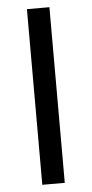

<svg xmlns="http://www.w3.org/2000/svg" viewBox="-52 -751 375 783"><g transform="rotate(-5 135.0 -359.5)"><path d="M89 0V-719H181V0Z"/></g></svg>

Font: Nunitoga
Style: Medium
Weight: 500
Designer: Vernon Adams
Foundry: Vernon Adams
Version: Version 1.0